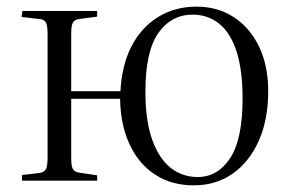

<svg xmlns="http://www.w3.org/2000/svg" viewBox="-20 -543 874 577"><path d="M562 14Q496 14 446.5 -18Q397 -50 369.5 -109Q342 -168 341 -246H194V-67Q194 -44 199 -35Q204 -26 219 -24L272 -16V0H46V-17L97 -23Q113 -25 118 -34.5Q123 -44 123 -70V-441Q123 -466 118 -475.5Q113 -485 97 -486L45 -492L47 -510H272V-493L219 -486Q204 -484 199 -475Q194 -466 194 -442V-269H342Q346 -347 375 -403.5Q404 -460 454.5 -491.5Q505 -523 571 -523Q634 -523 682.5 -491.5Q731 -460 758.5 -403Q786 -346 786 -269Q786 -183 757.5 -119.5Q729 -56 679 -21Q629 14 562 14ZM574 -11Q634 -11 671.5 -67.5Q709 -124 709 -247Q709 -332 691 -388Q673 -444 639 -471.5Q605 -499 559 -499Q495 -499 456 -444Q417 -389 417 -267Q417 -180 437.5 -123Q458 -66 493 -38.5Q528 -11 574 -11Z"/></svg>

Font: Literata 60pt Light
Style: Regular
Weight: 300
Designer: Latin by Veronika Burian and Jose Scaglione. Greek by Irene Vlachou. Cyrillic by Vera Evstafieva.
Foundry: TypeTogether
Version: Version 3.103;gftools[0.9.29]